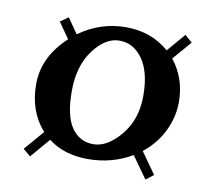

<svg xmlns="http://www.w3.org/2000/svg" viewBox="-56 -601 575 542"><g transform="rotate(10 231.0 -330.0)"><path d="M61.5 -127 40 -145 88.9 -201.7Q43 -252.9 43 -331.1Q43 -409.2 109.9 -471.2L78.1 -516.6L101.1 -532.7L131.3 -489.3Q192.4 -533.2 265.4 -533.2Q338.4 -533.2 389.2 -488.8L434.1 -541L455.1 -522.5L408.7 -468.8Q448.7 -418.9 448.7 -350.1Q448.7 -308.1 429 -267.3Q409.2 -226.6 372.1 -197.3L415.5 -136.2L393.6 -119.1L349.1 -181.6Q292 -147.9 223.1 -147.9Q154.3 -147.9 109.4 -183.1ZM253.9 -492.7Q213.4 -492.7 179.4 -446.8Q145.5 -400.9 145.5 -329.6Q145.5 -258.3 168.5 -225.1Q191.4 -191.9 231.2 -191.9Q271 -191.9 308.8 -237.3Q346.7 -282.7 346.7 -350.6Q346.7 -418.5 320.6 -455.6Q294.4 -492.7 253.9 -492.7Z"/></g></svg>

Font: Niconne
Style: Regular
Weight: 400
Designer: Vernon Adams
Foundry: Vernon Adams
Version: Version 1.002